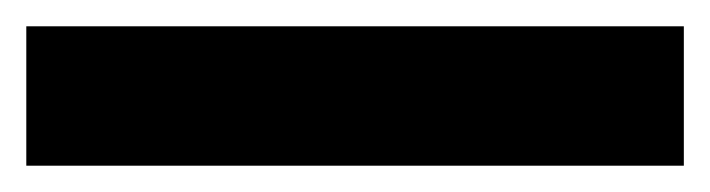

<svg xmlns="http://www.w3.org/2000/svg" viewBox="-20 -8 540 146"><path d="M0 118V12H500V118Z"/></svg>

Font: MuseoModerno Thin ExtraBold
Style: Regular
Weight: 800
Version: Version 1.002